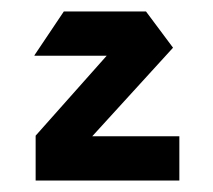

<svg xmlns="http://www.w3.org/2000/svg" viewBox="-20 -765 371 334"><path d="M40 -668V-669L91 -745H234V-668ZM94 -477 42 -528V-529L234 -745L281 -682ZM42 -451V-528H292V-451Z"/></svg>

Font: Foldit SemiBold
Style: Regular
Weight: 600
Version: Version 1.003